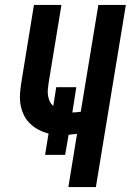

<svg xmlns="http://www.w3.org/2000/svg" viewBox="-20 -755 528 775"><path d="M256 0 291 -215Q283 -214 274.5 -213Q266 -212 257 -211L243 -130H162L176 -216Q153 -222 133.5 -232.5Q114 -243 98.5 -259Q83 -275 74 -295.5Q65 -316 62 -339Q59 -362 61.5 -386Q64 -410 68 -434L117 -735H228L176 -419Q174 -406 173 -393.5Q172 -381 174 -368.5Q176 -356 181 -345.5Q186 -335 195 -327L207 -403H288L272 -301Q281 -301 289.5 -302Q298 -303 306 -304L377 -735H488L367 0Z"/></svg>

Font: Iosevka QP
Style: Bold Italic
Weight: 700
Italic angle: -9°
Designer: Belleve Invis
Foundry: Belleve Invis
Version: Version 20.0.0; ttfautohint (v1.8.4)